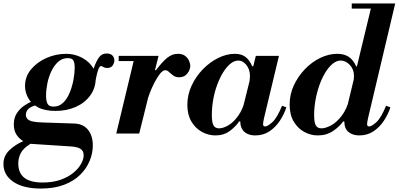

<svg xmlns="http://www.w3.org/2000/svg" viewBox="-79 -774 2311 1113"><path d="M158 319Q56 319 -1.5 280Q-59 241 -59 176Q-59 131 -26 98Q7 65 59.5 42.5Q112 20 171 5L202 16Q134 37 95.5 61Q57 85 42 112.5Q27 140 27 174Q27 229 62 256.5Q97 284 169 284Q228 284 272.5 268Q317 252 346.5 227.5Q376 203 391 176Q406 149 406 126Q406 100 387 88.5Q368 77 333 75L103 60Q84 59 60 46.5Q36 34 18.5 9.5Q1 -15 1 -53Q1 -91 18.5 -117.5Q36 -144 60.5 -161Q85 -178 108 -186.5Q131 -195 142 -197L140 -166Q71 -153 71 -108Q71 -88 89.5 -77Q108 -66 169 -64L349 -58Q402 -57 430.5 -22.5Q459 12 459 70Q459 114 441 158Q423 202 386.5 238.5Q350 275 293 297Q236 319 158 319ZM243 -131Q180 -131 141 -152Q102 -173 84 -206.5Q66 -240 66 -275Q66 -330 101 -372Q136 -414 190.5 -438Q245 -462 305 -462Q348 -462 387 -444Q426 -426 451 -394.5Q476 -363 476 -323Q476 -264 444 -220.5Q412 -177 359.5 -154Q307 -131 243 -131ZM231 -156Q264 -156 287.5 -179Q311 -202 325.5 -238Q340 -274 347 -312.5Q354 -351 354 -382Q354 -408 347 -422.5Q340 -437 314 -437Q282 -437 258.5 -416Q235 -395 219 -361.5Q203 -328 195.5 -290.5Q188 -253 188 -220Q188 -187 197 -171.5Q206 -156 231 -156ZM471 -287 457 -374H463Q478 -418 494.5 -441Q511 -464 539 -464Q562 -464 573 -452Q584 -440 584 -423Q584 -410 574.5 -395Q565 -380 542 -380Q532 -380 525.5 -383Q519 -386 514.5 -388.5Q510 -391 506 -391Q498 -391 490 -369Q482 -347 471 -287Z M595 0 703 -450H840L728 0ZM609 -420V-450H828V-420ZM770 -174 817 -367H825Q862 -416 890.5 -439Q919 -462 952 -462Q978 -462 993.5 -450.5Q1009 -439 1016.5 -422.5Q1024 -406 1024 -392Q1024 -370 1007 -348Q990 -326 960 -326Q939 -326 925 -336.5Q911 -347 900.5 -357Q890 -367 879 -367Q865 -367 849 -347Q833 -327 817 -296.5Q801 -266 788.5 -233Q776 -200 770 -174Z M1170 11Q1128 11 1090.5 -10Q1053 -31 1030 -70.5Q1007 -110 1007 -166Q1007 -224 1031.5 -277Q1056 -330 1096 -371.5Q1136 -413 1185 -437.5Q1234 -462 1283 -462Q1320 -462 1343.5 -444.5Q1367 -427 1383 -390H1390L1367 -299Q1368 -309 1369 -317.5Q1370 -326 1370 -333Q1370 -372 1349 -397.5Q1328 -423 1304 -423Q1279 -423 1256.5 -404.5Q1234 -386 1214.5 -354.5Q1195 -323 1180 -282.5Q1165 -242 1157 -197Q1149 -152 1149 -107Q1149 -63 1159 -46.5Q1169 -30 1191 -30Q1214 -30 1244 -47Q1274 -64 1302 -103Q1330 -142 1346 -208L1314 -70H1307Q1289 -42 1254 -15.5Q1219 11 1170 11ZM1401 11Q1375 11 1355.5 2Q1336 -7 1325 -25Q1314 -43 1314 -70Q1314 -82 1317 -97.5Q1320 -113 1330 -153L1404 -450H1538L1451 -87Q1448 -74 1447 -65.5Q1446 -57 1446 -54Q1446 -41 1458 -41Q1473 -41 1500.5 -66.5Q1528 -92 1556 -161L1581 -152Q1568 -111 1543 -73.5Q1518 -36 1482.5 -12.5Q1447 11 1401 11Z M2004 11Q1965 11 1941 -9Q1917 -29 1917 -70Q1917 -82 1920 -97.5Q1923 -113 1933 -153L2078 -754H2212L2054 -87Q2051 -74 2050 -65.5Q2049 -57 2049 -54Q2049 -41 2061 -41Q2076 -41 2103.5 -66.5Q2131 -92 2159 -161L2184 -152Q2171 -111 2146 -73.5Q2121 -36 2085.5 -12.5Q2050 11 2004 11ZM1763 11Q1721 11 1683.5 -10Q1646 -31 1623 -70.5Q1600 -110 1600 -168Q1600 -227 1624.5 -279.5Q1649 -332 1689 -373.5Q1729 -415 1778 -438.5Q1827 -462 1876 -462Q1916 -462 1942.5 -444.5Q1969 -427 1986 -389H1993L1970 -298Q1971 -309 1972 -317Q1973 -325 1973 -334Q1973 -372 1949 -397.5Q1925 -423 1896 -423Q1872 -423 1849 -404Q1826 -385 1806.5 -353Q1787 -321 1772.5 -280Q1758 -239 1750 -194.5Q1742 -150 1742 -107Q1742 -63 1752 -46.5Q1762 -30 1784 -30Q1808 -30 1840 -47Q1872 -64 1902 -103Q1932 -142 1949 -208L1917 -70H1910Q1891 -42 1853 -15.5Q1815 11 1763 11ZM1960 -724V-754H2155V-724Z"/></svg>

Font: Libre Bodoni
Style: Bold Italic
Weight: 700
Italic angle: -13°
Version: Version 2.005;gftools[0.9.23]